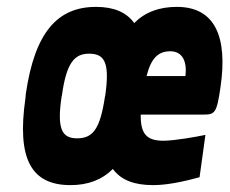

<svg xmlns="http://www.w3.org/2000/svg" viewBox="-20 -529 667 558"><path d="M55 -256 54 -244C28 -65 72 9 185 9C235 9 276 -6 308 -38C332 -5 371 9 425 9C461 9 506 1 560 -14L577 -137C549 -131 486 -120 455 -120C407 -120 388 -139 389 -196H571C604 -196 610 -199 621 -277C642 -422 605 -509 494 -509C443 -509 402 -494 370 -462C347 -494 310 -509 259 -509C147 -509 81 -435 55 -256ZM159 -248 160 -252C173 -346 196 -373 239 -373C285 -373 299 -346 286 -252L285 -248C271 -154 250 -127 204 -127C160 -127 145 -154 159 -248ZM406 -308C419 -360 440 -380 475 -380C510 -380 524 -351 519 -308Z"/></svg>

Font: LT Wave Mono Black
Style: Italic
Weight: 900
Designer: Daniel Lyons
Version: Version 2.5 (Glyphs App)